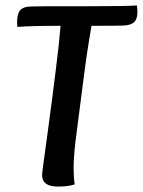

<svg xmlns="http://www.w3.org/2000/svg" viewBox="-20 -684 526 707"><path d="M438 -590Q412 -589 317 -589Q300 -492 289 -404L263 -203Q251 -115 251 -66Q251 -32 255 -5Q231 3 193 3Q135 3 135 -39Q135 -46 140 -82.5Q145 -119 158.5 -218.5Q172 -318 186 -431Q198 -526 203 -589Q100 -589 44 -585Q43 -592 43 -603Q43 -633 54 -646Q65 -659 91 -660Q116 -661 195 -661H301Q450 -661 484 -664Q486 -652 486 -640Q486 -615 475 -603.5Q464 -592 438 -590Z"/></svg>

Font: Overlock
Style: Bold Italic
Weight: 700
Version: Version 1.001